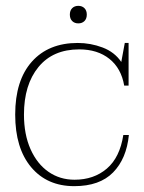

<svg xmlns="http://www.w3.org/2000/svg" viewBox="-20 -627 493 657"><path d="M219 -577Q219 -591 227 -599Q235 -607 248 -607Q261 -607 269 -599Q277 -591 277 -577Q277 -563 269 -555Q261 -547 248 -547Q235 -547 227 -555Q219 -563 219 -577ZM32 -235Q32 -352 89 -416Q146 -480 246 -480Q290 -480 331 -464.5Q372 -449 395 -415L407 -480H420V-334H405Q395 -393 354.5 -425.5Q314 -458 251 -458Q161 -458 111.5 -397.5Q62 -337 62 -235Q62 -167 84.5 -116.5Q107 -66 146 -39Q185 -12 235 -12Q301 -12 345.5 -50Q390 -88 402 -165H421Q413 -84 367 -37Q321 10 234 10Q141 10 86.5 -55Q32 -120 32 -235Z"/></svg>

Font: Taviraj Thin
Style: Regular
Weight: 100
Designer: Katatrad Team
Foundry: CadsonDemak
Version: Version 1.030